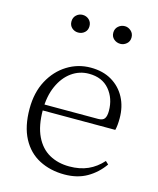

<svg xmlns="http://www.w3.org/2000/svg" viewBox="-116 -841 767 935"><g transform="rotate(15 268.0 -373.0)"><path d="M298 14Q227 14 171 -15Q115 -44 83.5 -103.5Q52 -163 52 -252Q52 -334 84.5 -394.5Q117 -455 171 -488.5Q225 -522 289 -522Q351 -522 395.5 -495.5Q440 -469 464 -423.5Q488 -378 488 -320Q488 -283 482 -260H82V-290H387Q411 -290 419.5 -302.5Q428 -315 428 -341Q428 -404 391.5 -447.5Q355 -491 288 -491Q240 -491 201 -463Q162 -435 139 -383.5Q116 -332 116 -263Q116 -183 141 -131Q166 -79 210 -54.5Q254 -30 311 -30Q364 -30 404.5 -48Q445 -66 477 -102L492 -88Q459 -41 411 -13.5Q363 14 298 14ZM184 -671Q166 -671 152.5 -683Q139 -695 139 -715Q139 -735 152.5 -747.5Q166 -760 184 -760Q203 -760 216.5 -747.5Q230 -735 230 -715Q230 -695 216.5 -683Q203 -671 184 -671ZM397 -671Q378 -671 364 -683Q350 -695 350 -715Q350 -735 364 -747.5Q378 -760 397 -760Q414 -760 428 -747.5Q442 -735 442 -715Q442 -695 428 -683Q414 -671 397 -671Z"/></g></svg>

Font: Early Summer Mincho VF
Style: Regular
Weight: 250
Designer: GuiWonder
Version: Version 1.002